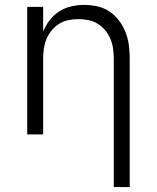

<svg xmlns="http://www.w3.org/2000/svg" viewBox="-20 -548 640 783"><path d="M444 215V-310Q444 -330 441 -350.5Q438 -371 430 -390Q422 -409 409 -424.5Q396 -440 378.5 -451Q361 -462 340.5 -466Q320 -470 300 -470Q280 -470 259.5 -466Q239 -462 221.5 -451Q204 -440 191 -424.5Q178 -409 170 -390Q162 -371 159 -350.5Q156 -330 156 -310V0H91V-520H156V-419Q166 -444 182.5 -465.5Q199 -487 221.5 -501.5Q244 -516 270.5 -522Q297 -528 323 -528Q350 -528 377 -522Q404 -516 426.5 -501Q449 -486 465.5 -464Q482 -442 492 -416.5Q502 -391 505.5 -364Q509 -337 509 -310V215Z"/></svg>

Font: Iosevka Custom Light Extended
Style: Regular
Weight: 300
Width: 7
Monospace: yes
Designer: Belleve Invis
Foundry: Belleve Invis
Version: Version 11.2.4; ttfautohint (v1.8.4)